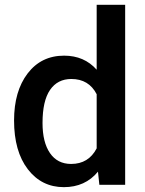

<svg xmlns="http://www.w3.org/2000/svg" viewBox="-20 -770 604 800"><path d="M38.6 -268.1Q38.6 -390.1 95.2 -464.1Q151.9 -538.1 247.1 -538.1Q331.1 -538.1 382.8 -479.5V-750H501.5V0H394L388.2 -54.7Q335 9.8 246.1 9.8Q153.3 9.8 95.9 -64.9Q38.6 -139.6 38.6 -268.1ZM157.2 -257.8Q157.2 -177.2 188.2 -132.1Q219.2 -86.9 276.4 -86.9Q349.1 -86.9 382.8 -151.9V-377.4Q350.1 -440.9 277.3 -440.9Q219.7 -440.9 188.5 -395.3Q157.2 -349.6 157.2 -257.8Z"/></svg>

Font: TypoPRO Roboto
Style: Regular
Weight: 500
Designer: Google
Version: Version 2.136; 2016